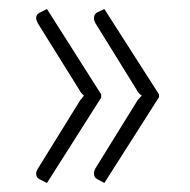

<svg xmlns="http://www.w3.org/2000/svg" viewBox="-20 -472 421 425"><path d="M84 -67 204 -256V-263L84 -452L68 -444C62 -441 60 -437 60 -432C60 -428 62 -424 64 -420L155 -274C157 -270 159 -267 161 -265L166 -260C164 -259 163 -256 161 -254C159 -252 157 -250 155 -246L64 -99C62 -95 60 -92 60 -88C60 -82 62 -78 68 -75ZM211 -67 332 -257V-263L211 -452L196 -445C190 -442 188 -437 188 -432C188 -428 189 -425 191 -421L282 -274C284 -270 286 -267 288 -265C290 -263 292 -262 294 -260C292 -259 290 -256 288 -254C286 -252 284 -250 282 -246L191 -99C189 -95 188 -92 188 -88C188 -82 190 -78 196 -75Z"/></svg>

Font: SVN-Aleo
Style: Light
Weight: 300
Designer: Alessio Laiso
Version: Version 1.2.2